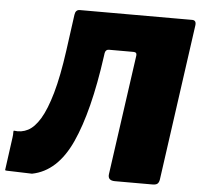

<svg xmlns="http://www.w3.org/2000/svg" viewBox="-74 -796 889 851"><g transform="rotate(5 371.0 -371.0)"><path d="M500 -578H391Q376 -578 373 -561L225 -719Q228 -742 247 -742H747Q766 -742 763 -719L666 -25Q664 -12 657.5 -6Q651 0 635 0H468Q435 0 439 -29L514 -563Q516 -578 500 -578ZM-21 -7 -1 -153Q1 -167 0.5 -175.5Q0 -184 3 -184Q36 -179 65 -194Q94 -209 119 -250.5Q144 -292 165.5 -367Q187 -442 203 -558L225 -719H395L371 -546Q337 -300 274 -161.5Q211 -23 99 -1Q46 -3 20 -3.5Q-6 -4 -13.5 -4.5Q-21 -5 -21 -7Z"/></g></svg>

Font: Libre Franklin Black
Style: Italic
Weight: 900
Italic angle: -8°
Designer: Pablo Impallari, Rodrigo Fuenzalida, Nhung Nguyen
Foundry: Impallari Type
Version: Version 3.000